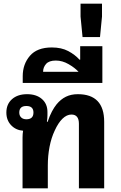

<svg xmlns="http://www.w3.org/2000/svg" viewBox="-20 -1036 665 1056"><path d="M104 0V-279Q104 -300 107 -317Q67 -320 41 -347.5Q15 -375 15 -417Q15 -463 46 -490.5Q77 -518 129 -518Q180 -518 210.5 -491.5Q241 -465 241 -420V-402Q241 -388 238 -366H242Q253 -399 265.5 -422.5Q278 -446 291 -462Q314 -490 342.5 -504Q371 -518 408 -518Q553 -518 553 -366V0H414V-355Q414 -406 373 -406Q347 -406 323.5 -383Q300 -360 281 -318Q262 -278 252.5 -228.5Q243 -179 243 -126V0ZM125 -380Q164 -380 164 -417Q164 -453 125 -453Q86 -453 86 -417Q86 -400 96.5 -390Q107 -380 125 -380Z M105 -580V-617Q105 -683 144.5 -729Q184 -775 265 -775Q318 -775 355.5 -755Q393 -735 417 -708H421V-782H543V-580ZM217 -641H412Q392 -663 357.5 -683Q323 -703 287 -703Q250 -703 233.5 -684.5Q217 -666 217 -641Z M434 -832 423 -945V-1016H541V-945L530 -832Z"/></svg>

Font: Noto Sans Thai Looped UI
Style: Bold
Weight: 700
Designer: Cadson Demak Team
Foundry: Cadson Demak Co., Ltd.
Version: Version 1.000; ttfautohint (v1.8.4.7-5d5b)